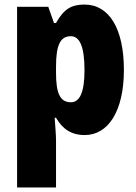

<svg xmlns="http://www.w3.org/2000/svg" viewBox="-20 -583 599 843"><path d="M55 240H226V36C226 9 223 -23 220 -66H226C254 -17 293 10 352 10C455 10 524 -95 524 -276C524 -456 460 -563 351 -563C293 -563 260 -543 226 -482H217L192 -553H55ZM291 -134C243 -134 226 -175 226 -263V-290C226 -384 244 -424 291 -424C330 -424 351 -378 351 -275C351 -179 331 -134 291 -134Z"/></svg>

Font: Noto Sans Condensed Black
Style: Regular
Weight: 900
Width: 3
Designer: Monotype Design Team
Foundry: Monotype Imaging Inc.
Version: Version 2.013